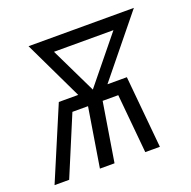

<svg xmlns="http://www.w3.org/2000/svg" viewBox="-114 -618 713 716"><g transform="rotate(-20 242.5 -260.0)"><path d="M-15 0 106 -286H183L71 -520H489L299 -286H376L403 0H345L323 -234H261L223 0H165L203 -234H141L43 0ZM241 -286 389 -468H153Z"/></g></svg>

Font: Iosevka Light
Style: Italic
Weight: 300
Italic angle: -9°
Monospace: yes
Designer: Belleve Invis
Foundry: Belleve Invis
Version: Version 32.5.0; ttfautohint (v1.8.4)